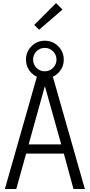

<svg xmlns="http://www.w3.org/2000/svg" viewBox="-20 -1246 592 1266"><path d="M205.6 -1081.5 349.6 -1225.6 392.1 -1183.1 237.8 -1049.8ZM220.7 -907.5Q198.2 -884.8 198.2 -853Q198.2 -821.3 220.7 -798.6Q243.2 -775.9 275.1 -775.9Q307.1 -775.9 329.8 -798.6Q352.5 -821.3 352.5 -853Q352.5 -884.8 329.8 -907.5Q307.1 -930.2 275.1 -930.2Q243.2 -930.2 220.7 -907.5ZM363.8 -764.6Q347.7 -748.5 328.1 -739.7H328.6L539.6 0H464.4L400.9 -233.4H152.3L87.4 0H12.2L223.1 -739.7Q204.1 -748.5 187.5 -764.6Q151.4 -801.3 151.4 -853Q151.4 -904.8 187.7 -941.2Q224.1 -977.5 275.6 -977.5Q327.1 -977.5 363.8 -941.2Q400.4 -904.8 400.4 -853Q400.4 -801.3 363.8 -764.6ZM168.9 -293.9H383.8L275.9 -678.2Z"/></svg>

Font: News Cycle
Style: Regular
Weight: 500
Version: Version 0.5.2